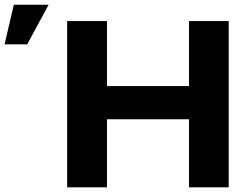

<svg xmlns="http://www.w3.org/2000/svg" viewBox="-208 -801 1079 821"><path d="M79.1 0V-710.9H249.5V-433.1H600.1V-710.9H770V0H600.1V-291H249.5V0ZM-188.5 -611.3 -148.9 -780.8H0L-91.8 -611.3Z"/></svg>

Font: Bert Sans Black
Style: Regular
Weight: 900
Designer: Christian Robertson, Adam Twardoch, & Cristiano Sobral
Foundry: Google
Version: Version 12.135;January 10, 2020;FontCreator 12.0.0.2547 64-b